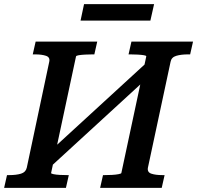

<svg xmlns="http://www.w3.org/2000/svg" viewBox="-44 -912 957 932"><path d="M163 -145 683 -622 710 -569 190 -92ZM-24 0 -10 -62H1Q35 -62 58 -69Q81 -76 86 -98L195 -612Q200 -634 179.5 -641Q159 -648 126 -648H115L129 -710H428L414 -648H405Q388 -648 369.5 -647Q351 -646 338.5 -644Q326 -642 325 -638L204 -72Q204 -69 216 -66.5Q228 -64 246 -63Q264 -62 281 -62H290L276 0ZM442 0 456 -62H465Q482 -62 500 -63Q518 -64 531 -66.5Q544 -69 545 -72L666 -638Q667 -642 654.5 -644Q642 -646 624 -647Q606 -648 589 -648H580L594 -710H893L879 -648H869Q835 -648 811.5 -641Q788 -634 784 -612L674 -98Q670 -76 690.5 -69Q711 -62 744 -62H755L741 0ZM364 -892H704L686 -812H347Z"/></svg>

Font: Roboto Serif Medium
Style: Italic
Weight: 500
Italic angle: -10°
Designer: Greg Gazdowicz
Foundry: Commercial Type
Version: Version 1.008